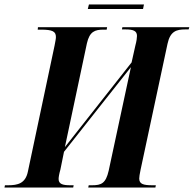

<svg xmlns="http://www.w3.org/2000/svg" viewBox="-51 -835 863 855"><path d="M340 -795H586L590 -815H345ZM-31 0H275L277 -10H262C229 -10 210 -15 210 -38C210 -45 212 -59 218 -80L234 -159L532 -536L433 -75C420 -18 400 -10 359 -10H344L342 0H641L643 -10H628C588 -10 569 -15 569 -40C569 -48 571 -59 575 -79L695 -640C707 -696 735 -704 774 -704H789L792 -714H494L492 -704H507C542 -704 559 -698 559 -675C559 -667 557 -651 552 -633L535 -557L238 -180L336 -642C348 -695 372 -703 410 -703H424L426 -714H118L117 -703H131C183 -703 198 -695 198 -670C198 -661 195 -649 192 -632L73 -70C62 -18 28 -10 -15 -10H-29Z"/></svg>

Font: Noto Serif Display Condensed
Style: Bold Italic
Weight: 700
Width: 3
Italic angle: -12°
Designer: Monotype Design Team
Foundry: Monotype Imaging Inc.
Version: Version 2.009